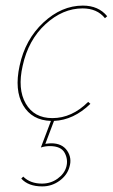

<svg xmlns="http://www.w3.org/2000/svg" viewBox="-20 -429 403 686"><path d="M276 -409Q332 -409 363 -371L355 -364Q327 -399 275 -399Q204 -399 142.5 -342.5Q81 -286 61 -194Q42 -111 72 -59Q102 -7 167 -7Q237 -7 295 -65L303 -58Q243 0 173 3L142 85Q156 83 163 83Q202 83 220 109.5Q238 136 228 168Q220 197 192.5 217Q165 237 131 237Q81 237 56 209L63 202Q88 227 130 227Q161 227 185.5 209.5Q210 192 217 167Q224 141 211 117Q198 93 158 93Q141 93 126 98L162 3Q94 1 62.5 -53Q31 -107 50 -194Q70 -288 135 -348.5Q200 -409 276 -409Z"/></svg>

Font: EauTestInfant Hairline
Style: Italic
Weight: 250
Italic angle: -12°
Designer: Christian Thalmann (Catharsis Fonts)
Version: Version 0.001;PS 000.001;hotconv 1.0.88;makeotf.lib2.5.64775